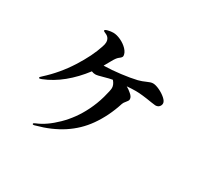

<svg xmlns="http://www.w3.org/2000/svg" viewBox="-149 -954 1298 1208"><g transform="rotate(30 500.0 -350.0)"><path d="M850 -497Q850 -484 840.5 -473.5Q831 -463 813 -463Q812 -463 782 -467Q704 -480 664 -480Q634 -480 598 -477Q619 -465 631 -454Q656 -435 656 -416Q656 -409 652 -403Q648 -397 643 -391Q630 -376 627 -366Q594 -262 536 -180Q431 -31 224 24Q216 27 210 27Q204 27 204 22Q204 17 219 11Q284 -15 352.5 -82Q421 -149 465 -238Q492 -292 507.5 -348Q523 -404 523 -421Q523 -445 502 -469Q482 -466 440 -454Q403 -443 388 -443Q375 -443 361 -449Q308 -379 245 -327.5Q182 -276 113 -249Q102 -245 98 -245Q93 -245 93 -249Q93 -254 106 -265Q191 -342 253 -439.5Q315 -537 341 -618Q348 -638 348 -651Q348 -685 317 -698Q314 -700 306.5 -703Q299 -706 299 -710Q299 -717 319.5 -722Q340 -727 357 -727Q382 -727 412 -713Q442 -699 463 -677Q484 -655 485 -632Q485 -626 480 -620Q475 -614 464 -606Q451 -596 433 -563Q425 -547 407 -517H411Q464 -518 528.5 -526Q593 -534 639 -545Q666 -552 692 -564Q703 -569 713.5 -572.5Q724 -576 733 -576Q752 -576 780 -563Q808 -550 829 -531.5Q850 -513 850 -497Z"/></g></svg>

Font: Shippori Mincho
Style: Bold
Weight: 700
Designer: FONTDASU
Foundry: FONTDASU / Google Inc. / but / Adobe
Version: Version 3.110; ttfautohint (v1.8.3)